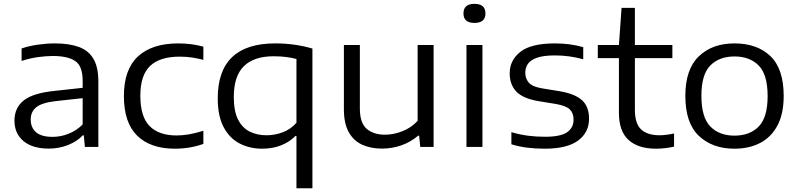

<svg xmlns="http://www.w3.org/2000/svg" viewBox="-20 -782 4248 1022"><path d="M240.5 9Q152 9 104.5 -31.5Q57 -72 57 -139.5Q57 -209.5 107.8 -248.5Q158.5 -287.5 273.5 -298.5L420 -314.5V-352.5Q420 -430.5 380.2 -457.2Q340.5 -484 261 -484Q226 -484 182 -478Q138 -472 95 -457.5V-524Q134 -537.5 181.2 -544.2Q228.5 -551 271.5 -551Q348 -551 399.5 -532.2Q451 -513.5 477.2 -469.2Q503.5 -425 503.5 -348V0H432L426 -61.5H420.5Q390 -29 342 -10Q294 9 240.5 9ZM143.5 -146Q143.5 -103 171.8 -78.2Q200 -53.5 260 -53.5Q303.5 -53.5 345 -70Q386.5 -86.5 420 -119.5V-259.5L278.5 -244Q205 -236 174.2 -212Q143.5 -188 143.5 -146Z M911 9.5Q781 9.5 710.2 -59.8Q639.5 -129 639.5 -271Q639.5 -412 714.2 -481.5Q789 -551 930 -551Q965 -551 999 -546.5Q1033 -542 1062.5 -533.5V-463.5Q1031.5 -471.5 1001.2 -476Q971 -480.5 936.5 -480.5Q831 -480.5 779 -431Q727 -381.5 727 -272.5Q727 -161 776.2 -111Q825.5 -61 919.5 -61Q951 -61 985.2 -66.8Q1019.5 -72.5 1062.5 -86V-16Q991 9.5 911 9.5Z M1558 220V-58.5H1553Q1521.5 -26.5 1476.5 -8.5Q1431.5 9.5 1375.5 9.5Q1309.5 9.5 1256 -18Q1202.5 -45.5 1170.8 -104.5Q1139 -163.5 1139 -258.5Q1139 -551 1445 -551Q1550 -551 1643 -523.5V220ZM1399 -62Q1442 -62 1484.2 -77.5Q1526.5 -93 1558 -128.5V-468Q1534.5 -474.5 1503.8 -478.5Q1473 -482.5 1436.5 -482.5Q1332 -482.5 1278.2 -429.8Q1224.5 -377 1224.5 -266Q1224.5 -190 1247.2 -145.5Q1270 -101 1309.2 -81.5Q1348.5 -62 1399 -62Z M2013 9Q1953 9 1907.2 -12Q1861.5 -33 1836 -79.2Q1810.5 -125.5 1810.5 -200.5V-542.5H1895.5V-205Q1895.5 -127 1932.2 -96Q1969 -65 2028.5 -65Q2074 -65 2120.8 -83Q2167.5 -101 2203 -138.5V-542.5H2288V0H2217L2211 -60H2206Q2166.5 -26 2116.8 -8.5Q2067 9 2013 9Z M2463 0V-542.5H2548V0ZM2505.5 -660Q2447 -660 2447 -710.5Q2447 -761.5 2505.5 -761.5Q2564 -761.5 2564 -710.5Q2564 -660 2505.5 -660Z M2879 9.5Q2830.5 9.5 2786.5 4Q2742.5 -1.5 2702 -14V-78.5Q2748.5 -65 2791.8 -59.5Q2835 -54 2880.5 -54Q2964 -54 2998.5 -78Q3033 -102 3033 -145Q3033 -180 3013.2 -199.5Q2993.5 -219 2939 -228.5L2847 -243.5Q2763.5 -257.5 2728.2 -294.8Q2693 -332 2693 -392Q2693 -461 2749.8 -506Q2806.5 -551 2934 -551Q3015 -551 3084.5 -531V-466.5Q3011.5 -487 2934.5 -487Q2874 -487 2839.2 -475Q2804.5 -463 2790.2 -442.2Q2776 -421.5 2776 -395Q2776 -365 2794.2 -342.8Q2812.5 -320.5 2866.5 -311.5L2958.5 -296.5Q3039.5 -283 3077.5 -249Q3115.5 -215 3115.5 -150.5Q3115.5 -77 3057.2 -33.8Q2999 9.5 2879 9.5Z M3471.5 9.5Q3377 9.5 3325.8 -37Q3274.5 -83.5 3274.5 -181.5V-472.5H3162V-542.5H3274.5L3288.5 -740H3359.5V-542.5H3559V-472.5H3359.5V-197.5Q3359.5 -123.5 3393 -92.8Q3426.5 -62 3491 -62Q3523.5 -62 3568 -71.5V-1.5Q3520 9.5 3471.5 9.5Z M3889.5 9.5Q3772 9.5 3700 -58.8Q3628 -127 3628 -271.5Q3628 -413 3699.5 -482Q3771 -551 3889.5 -551Q4010 -551 4080.8 -483.2Q4151.5 -415.5 4151.5 -271.5Q4151.5 -176.5 4118.5 -114.2Q4085.5 -52 4026.5 -21.2Q3967.5 9.5 3889.5 9.5ZM3889.5 -60Q3971 -60 4018.5 -108.5Q4066 -157 4066 -270.5Q4066 -385 4018.5 -433.2Q3971 -481.5 3889.5 -481.5Q3808.5 -481.5 3761 -433.5Q3713.5 -385.5 3713.5 -272Q3713.5 -157.5 3761 -108.8Q3808.5 -60 3889.5 -60Z"/></svg>

Font: Encode Sans Expanded Expanded
Style: Regular
Weight: 400
Width: 7
Designer: Multiple Designers
Foundry: Impallari Type
Version: Version 3.000; ttfautohint (v1.8.3) -l 8 -r 50 -G 200 -x 14 